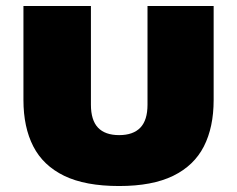

<svg xmlns="http://www.w3.org/2000/svg" viewBox="-20 -615 794 643"><path d="M379 8Q265.5 8 195 -26.2Q124.5 -60.5 91.5 -124.8Q58.5 -189 58.5 -280V-595H284.5V-264.5Q284.5 -212.5 308.2 -187.5Q332 -162.5 379 -162.5Q426 -162.5 450 -187.5Q474 -212.5 474 -264.5V-595H695.5V-280Q695.5 -189 662.8 -124.8Q630 -60.5 560 -26.2Q490 8 379 8Z"/></svg>

Font: Encode Sans SC SemiExpanded Black
Style: Regular
Weight: 900
Width: 6
Designer: Multiple Designers
Foundry: Impallari Type
Version: Version 3.002